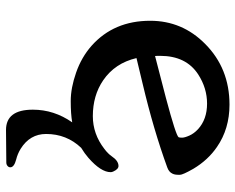

<svg xmlns="http://www.w3.org/2000/svg" viewBox="-92 -462 780 636"><g transform="rotate(90 298.0 -144.0)"><path d="M385.3 6.8Q357.9 11.7 314.7 11.7Q271.5 11.7 220.5 -6.1Q169.4 -23.9 131.3 -57.6Q48.8 -131.3 48.8 -251.5Q48.8 -357.9 125.5 -433.6Q206.5 -514.2 326.7 -514.2Q406.7 -514.2 466.8 -472.7Q510.3 -442.9 539.1 -394.5Q559.1 -359.4 559.1 -349.9Q559.1 -340.3 558.3 -335.2Q557.6 -330.1 555.2 -325.2Q549.8 -313.5 534.7 -308.1Q410.2 -262.7 257.8 -226.6L172.4 -206.1Q189 -134.8 246.1 -95.7Q296.4 -61.5 364.7 -61.5Q423.8 -61.5 473.1 -99.6Q488.8 -111.3 497.6 -124Q512.7 -146.5 529.8 -146.5Q540.5 -146.5 548.3 -128.9Q550.3 -124.5 550.3 -120.6Q550.3 -88.4 502.9 -46.9Q487.8 -33.7 469.7 -22.9Q423.8 25.4 423.8 93.3Q423.8 147 473.1 177.7Q490.2 188 508.3 192.4Q534.2 199.2 534.2 211.9Q534.2 217.3 529.5 221.2Q524.9 225.1 518.1 225.1L410.6 226.1Q343.3 226.1 343.3 137.2Q343.3 66.9 385.3 6.8ZM165.5 -267.6 304.7 -303.7Q429.2 -336.9 434.6 -345.7Q436 -348.6 436 -357.2Q436 -365.7 429.2 -381.1Q422.4 -396.5 408.2 -409.7Q375.5 -439.9 323.2 -439.9Q272 -439.9 226.6 -410.6Q165 -370.6 165 -284.7V-276.4Q165 -272 165.5 -267.6Z"/></g></svg>

Font: Stoke
Style: Regular
Weight: 400
Designer: Nicole Fally
Foundry: Nicole Fally
Version: Version 1.002